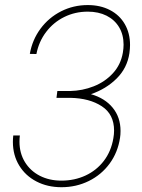

<svg xmlns="http://www.w3.org/2000/svg" viewBox="-20 -741 571 770"><path d="M206.5 -348.6 210 -376H261.2Q310.5 -377 355.7 -394.8Q400.9 -412.6 432.6 -447Q464.4 -481.4 472.7 -529.8Q475.6 -546.9 475.6 -562Q475.6 -601.6 457.8 -631.6Q439.9 -661.6 407.5 -678Q375 -694.3 332 -694.3Q281.2 -694.3 237.8 -672.9Q194.3 -651.4 165 -612.8Q135.7 -574.2 126 -524.4L99.6 -524.9Q109.4 -581.1 142.3 -625.7Q175.3 -670.4 224.9 -695.6Q274.4 -720.7 332 -720.7Q382.3 -720.7 420.9 -700.7Q459.5 -680.7 480.5 -644.3Q501.5 -607.9 501.5 -560.5Q501.5 -546.4 499 -527.8Q490.2 -468.3 448 -426.3Q405.8 -384.3 344.7 -363.3Q400.9 -347.2 432.1 -308.8Q463.4 -270.5 463.4 -215.8Q463.4 -200.7 461.4 -188.5Q452.6 -129.9 419.7 -85Q386.7 -40 336.2 -15.1Q285.6 9.8 226.6 9.8Q170.4 9.8 126.2 -13.2Q82 -36.1 56.9 -77.4Q31.7 -118.7 31.7 -171.9Q31.7 -184.6 33.2 -197.8H59.6Q58.1 -185.5 58.1 -172.9Q58.1 -127 79.8 -91.3Q101.6 -55.7 139.6 -36.1Q177.7 -16.6 226.1 -16.6Q278.8 -16.6 323 -37.1Q367.2 -57.6 396.5 -95.9Q425.8 -134.3 434.6 -186.5Q437.5 -202.6 437.5 -217.3Q437.5 -282.7 388.2 -314.9Q338.9 -347.2 262.2 -348.6Z"/></svg>

Font: Mardoto Thin
Style: Italic
Weight: 250
Italic angle: -12°
Designer: Christian Robertson, Vahan Hovhannisyan
Foundry: Google
Version: Version 1.000